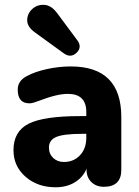

<svg xmlns="http://www.w3.org/2000/svg" viewBox="-20 -784 587 812"><path d="M215 8Q139 8 88 -36.5Q37 -81 37 -149Q37 -228 100.5 -260.5Q164 -293 319 -293H361V-218H328Q250 -218 218.5 -205Q187 -192 187 -160Q187 -133 205 -116Q223 -99 250 -99Q292 -99 318.5 -127.5Q345 -156 345 -202V-310Q345 -387 267 -387Q244 -387 214.5 -380Q185 -373 143 -357Q130 -352 121 -349.5Q112 -347 104 -347Q55 -347 55 -405Q55 -442 93 -462Q128 -481 179 -492Q230 -503 279 -503Q493 -503 493 -289V-66Q493 6 419 6Q387 6 366.5 -14Q346 -34 346 -66V-101L354 -98Q345 -49 307.5 -20.5Q270 8 215 8ZM249 -559 129 -646Q95 -670 95 -698Q95 -726 116 -745.5Q137 -765 167 -763.5Q197 -762 222 -728L306 -615Q329 -585 304 -561Q279 -537 249 -559Z"/></svg>

Font: Nunito VF Beta Light
Style: Regular
Weight: 300
Designer: Vernon Adams
Foundry: newtypography
Version: Version 3.001